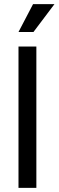

<svg xmlns="http://www.w3.org/2000/svg" viewBox="-20 -904 282 924"><path d="M69 0V-680H155V0ZM141 -750H69L139 -884H242Z"/></svg>

Font: Mukta Mahee
Style: Regular
Weight: 400
Designer: Shuchita Grover, Noopur Datye, Girish Dalvi, Yashodeep Gholap
Foundry: Ek Type
Version: Version 2.538;PS 1.000;hotconv 16.6.51;makeotf.lib2.5.65220;